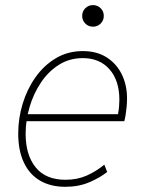

<svg xmlns="http://www.w3.org/2000/svg" viewBox="-20 -718 558 746"><path d="M233.4 7.8Q176.8 7.8 135.7 -16.1Q94.7 -40 72.8 -86.4Q50.8 -132.8 50.8 -199.2Q50.8 -258.3 68.1 -315.2Q85.4 -372.1 118.2 -418.2Q150.9 -464.4 197.3 -491.9Q243.7 -519.5 301.8 -519.5Q356.4 -519.5 394.8 -494.9Q433.1 -470.2 453.4 -428.7Q473.6 -387.2 473.6 -335.4Q473.6 -319.3 471.9 -301.8Q470.2 -284.2 467.8 -269.8Q465.3 -255.4 462.9 -247.1H76.2L82 -274.4H438.5Q441.4 -289.6 442.6 -303.7Q443.8 -317.9 443.8 -330.1Q443.8 -405.3 405.5 -448.7Q367.2 -492.2 301.8 -492.2Q250 -492.2 209 -466.3Q168 -440.4 139.2 -397.5Q110.4 -354.5 95 -302.5Q79.6 -250.5 79.6 -198.2Q79.6 -115.7 118.7 -67.6Q157.7 -19.5 234.4 -19.5Q279.8 -19.5 316.4 -35.6Q353 -51.8 385.3 -78.1L396.5 -49.8Q368.7 -27.8 327.4 -10Q286.1 7.8 233.4 7.8ZM341.3 -614.3Q323.7 -614.3 311.5 -626.5Q299.3 -638.7 299.3 -656.2Q299.3 -673.8 311.5 -686Q323.7 -698.2 341.3 -698.2Q358.9 -698.2 371.1 -686Q383.3 -673.8 383.3 -656.2Q383.3 -638.7 371.1 -626.5Q358.9 -614.3 341.3 -614.3Z"/></svg>

Font: Reddit Sans ExtraLight
Style: Italic
Weight: 250
Italic angle: -11.25°
Designer: Stephen Hutchings
Version: Version 1.013